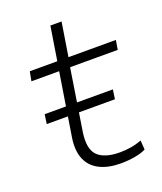

<svg xmlns="http://www.w3.org/2000/svg" viewBox="-123 -719 682 807"><g transform="rotate(-20 218.0 -315.0)"><path d="M279 8Q223 8 184.5 -11.5Q146 -31 130 -69Q114 -107 122 -162L167 -445H43L51 -487H174L198 -638H248L224 -487H436L429 -445H216L173 -171Q162 -97 192.5 -67Q223 -37 291 -37Q316 -37 340.5 -41Q365 -45 389 -54L392 -13Q374 -3 342.5 2.5Q311 8 279 8ZM42 -254 48 -296H353L347 -254Z"/></g></svg>

Font: Nunito Sans 10pt Expanded ExtraLight
Style: Italic
Weight: 250
Width: 7
Italic angle: -9°
Designer: Vernon Adams
Foundry: Vernon Adams
Version: Version 3.101;gftools[0.9.27]